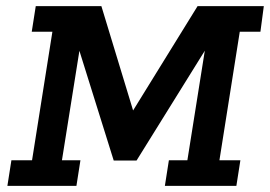

<svg xmlns="http://www.w3.org/2000/svg" viewBox="-20 -603 876 623"><path d="M4 0 17 -83H84L150 -500H83L96 -583H309L416 -231L401 -227L621 -583H836L825 -500H758L692 -83H760L747 0H515L528 -83H588L651 -479L671 -481L423 -82H349L223 -485L244 -478L181 -83H241L228 0Z"/></svg>

Font: Rokkitt SemiBold
Style: Italic
Weight: 600
Italic angle: -9°
Designer: Vernon Adams
Foundry: Vernon Adams
Version: Version 3.103